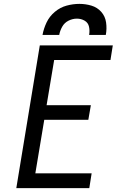

<svg xmlns="http://www.w3.org/2000/svg" viewBox="-20 -969 616 989"><path d="M64 0H440L452 -76H162L208 -352H435L448 -427H220L259 -660H549L561 -735H185ZM199 -789H285Q289 -811 300.5 -831.5Q312 -852 333 -862.5Q354 -873 376 -873Q398 -873 416 -862.5Q434 -852 438.5 -831.5Q443 -811 439 -789H525Q531 -821 526.5 -853Q522 -885 501.5 -908Q481 -931 451 -940Q421 -949 389 -949Q356 -949 323 -940Q290 -931 262.5 -908Q235 -885 220 -853.5Q205 -822 199 -789Z"/></svg>

Font: Iosevka Sparkle Oblique
Style: Regular
Weight: 400
Italic angle: -9°
Designer: Belleve Invis
Foundry: Belleve Invis
Version: Version 4.5.0; ttfautohint (v1.8.3)